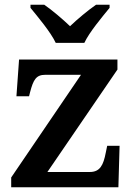

<svg xmlns="http://www.w3.org/2000/svg" viewBox="-20 -786 562 806"><path d="M214 -606H334C355 -651 409 -715 440 -753V-766H383C351 -744 304 -705 274 -676C244 -705 198 -744 166 -766H108V-753C139 -715 193 -651 214 -606ZM27 0H477L482 -174H430L424 -145C414 -93 400 -64 357 -64H179L473 -494V-536H60L49 -382H102L106 -398C120 -452 132 -472 170 -472H320L27 -41Z"/></svg>

Font: Noto Serif Yezidi SemiBold
Style: Regular
Weight: 600
Designer: Dalton Maag Ltd
Foundry: Dalton Maag Ltd
Version: Version 1.001